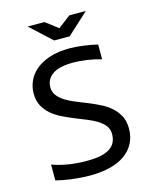

<svg xmlns="http://www.w3.org/2000/svg" viewBox="-121 -892 792 982"><g transform="rotate(-15 275.0 -400.5)"><path d="M486.8 -172.9C486.8 -198.2 482 -220.2 472.4 -238.8C462.8 -257.3 450.2 -273.5 434.6 -287.4C418.9 -301.2 401.1 -313.2 381.1 -323.2C361.1 -333.3 340.7 -342.6 319.8 -351.1C299 -359.5 278.6 -367.8 258.5 -375.7C238.5 -383.7 220.7 -392.6 205.1 -402.3C189.5 -412.1 176.8 -423.2 167.2 -435.5C157.6 -447.9 152.8 -462.7 152.8 -480C152.8 -508 164.6 -530.3 188 -546.9C211.4 -563.5 248 -571.8 297.9 -571.8C321.3 -571.8 345.5 -569.9 370.6 -566.2C395.7 -562.4 420.7 -557 445.8 -549.8V-627.9C435.1 -630.5 423.4 -633 410.9 -635.3C398.4 -637.5 385.7 -639.6 372.8 -641.4C359.9 -643.1 347.2 -644.5 334.7 -645.5C322.2 -646.5 310.5 -647 299.8 -647C258.1 -647 222.2 -641.9 192.1 -631.8C162 -621.7 137.4 -608.5 118.2 -592C99 -575.6 84.8 -556.8 75.7 -535.6C66.6 -514.5 62 -493 62 -471.2C62 -446.1 66.8 -424.5 76.4 -406.2C86 -388 98.6 -372.2 114.3 -358.6C129.9 -345.1 147.7 -333.4 167.7 -323.5C187.7 -313.6 208.2 -304.4 229 -295.9C249.8 -287.4 270.3 -279.2 290.3 -271.2C310.3 -263.3 328.1 -254.5 343.8 -244.9C359.4 -235.3 372 -224.4 381.6 -212.2C391.2 -200 396 -185.2 396 -168C396 -152 393.1 -137.9 387.5 -125.5C381.8 -113.1 372.6 -102.6 360.1 -94C347.6 -85.4 331.5 -78.9 311.8 -74.5C292.1 -70.1 268.2 -67.9 240.2 -67.9C201.5 -67.9 166.9 -70.5 136.5 -75.7C106 -80.9 78.6 -88.1 54.2 -97.2V-13.2C65.3 -10.3 77.6 -7.5 91.3 -4.9C105 -2.3 119.5 0 135 2C150.5 3.9 166.6 5.5 183.3 6.8C200.1 8.1 217 8.8 233.9 8.8C271.3 8.8 305.6 5 336.7 -2.4C367.8 -9.9 394.4 -21.2 416.5 -36.4C438.6 -51.5 455.9 -70.5 468.3 -93.3C480.6 -116 486.8 -142.6 486.8 -172.9ZM121.1 -810.1 233.9 -706.1H315.9L429.2 -810.1H341.8L275.9 -759.8L210 -810.1ZM0 -638.2Z"/></g></svg>

Font: CodeNewRoman Nerd Font Mono
Style: Regular
Weight: 400
Monospace: yes
Designer: Sam Radian
Foundry: Code New Roman
Version: Version 2.00 November 29, 2014;Nerd Fonts 3.2.1